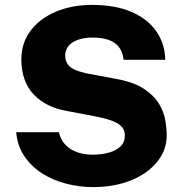

<svg xmlns="http://www.w3.org/2000/svg" viewBox="-20 -752 743 782"><path d="M358 10Q303 10 249.8 -3.8Q196.5 -17.5 152.5 -45.2Q108.5 -73 79.8 -115Q51 -157 46 -213.5H220Q226.5 -184 245 -163.8Q263.5 -143.5 292.2 -132.8Q321 -122 357 -122Q392 -122 422 -130Q452 -138 470.2 -155Q488.5 -172 488.5 -200.5Q488.5 -225 471.8 -239.8Q455 -254.5 427.5 -263.2Q400 -272 368 -278L250 -300.5Q167.5 -315 118 -366.5Q68.5 -418 67 -506Q66 -576.5 104.8 -627.2Q143.5 -678 209 -705Q274.5 -732 354.5 -732Q450.5 -732 516.8 -703Q583 -674 617.5 -623.2Q652 -572.5 653 -508.5H483.5Q480 -541.5 463.5 -561.5Q447 -581.5 420.2 -590.2Q393.5 -599 358 -599Q329 -599 308 -593.2Q287 -587.5 273 -577.5Q259 -567.5 252.2 -554.2Q245.5 -541 245.5 -526.5Q245.5 -498.5 263.8 -481.2Q282 -464 334 -453L451.5 -431Q523.5 -418 565 -391Q606.5 -364 627 -330.2Q647.5 -296.5 653.2 -262.5Q659 -228.5 659 -200.5Q659 -141 620.2 -93Q581.5 -45 513.8 -17.5Q446 10 358 10Z"/></svg>

Font: Public Sans ExtraBold
Style: Regular
Weight: 800
Designer: The Public Sans Project Authors: Dan O. Williams and USWDS (Libre Franklin designed by Pablo Impallari and Rodrigo Fuenz
Version: Version 1.007